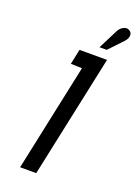

<svg xmlns="http://www.w3.org/2000/svg" viewBox="-167 -962 733 1029"><g transform="rotate(20 200.0 -447.5)"><path d="M381 -827Q392 -838 396.5 -849.5Q401 -861 399 -872Q397 -883 387 -889Q377 -897 364 -894.5Q351 -892 340.5 -883.5Q330 -875 324 -863L267 -750H308ZM153 -614 217 -612 87 0H179L328 -700H171Z"/></g></svg>

Font: Advent Pro SemiBold
Style: Italic
Weight: 600
Italic angle: -12°
Version: Version 3.000